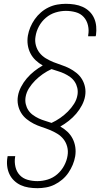

<svg xmlns="http://www.w3.org/2000/svg" viewBox="-20 -843 540 1006"><path d="M176 143Q153 143 130.5 139.5Q108 136 88.5 127Q69 118 53.5 103Q38 88 29 68.5Q20 49 17.5 26.5Q15 4 19 -19Q19 -20 19.5 -21.5Q20 -23 20 -25H60Q60 -24 59.5 -22.5Q59 -21 59 -20Q55 6 61 31.5Q67 57 83.5 74.5Q100 92 124.5 99Q149 106 176 106Q203 106 230.5 97.5Q258 89 280 70Q302 51 316 25Q330 -1 334 -28Q338 -52 332 -74.5Q326 -97 312.5 -114Q299 -131 280 -142.5Q261 -154 240 -162.5Q219 -171 197.5 -178Q176 -185 156.5 -195Q137 -205 119.5 -219Q102 -233 90.5 -252Q79 -271 74.5 -293.5Q70 -316 74 -340Q78 -364 90.5 -388Q103 -412 120.5 -432.5Q138 -453 159.5 -470Q181 -487 204 -500Q184 -511 167 -527Q150 -543 139.5 -563.5Q129 -584 125.5 -607.5Q122 -631 126 -656Q130 -679 139 -700.5Q148 -722 162 -742Q176 -762 194.5 -778Q213 -794 235 -804.5Q257 -815 280 -819Q303 -823 325 -823Q348 -823 370.5 -819.5Q393 -816 413 -807Q433 -798 448.5 -783Q464 -768 473 -748Q482 -728 484 -705Q486 -682 483 -660Q482 -658 482 -656Q482 -654 481 -653H442Q442 -654 442 -655.5Q442 -657 442 -658Q447 -684 441 -710Q435 -736 418.5 -754Q402 -772 377 -779Q352 -786 325 -786Q298 -786 270.5 -777.5Q243 -769 220.5 -750Q198 -731 184 -705Q170 -679 166 -651Q162 -628 168 -605.5Q174 -583 187.5 -566Q201 -549 220 -537.5Q239 -526 260 -517.5Q281 -509 302.5 -502Q324 -495 343.5 -485Q363 -475 380.5 -461Q398 -447 409.5 -428Q421 -409 425.5 -386.5Q430 -364 426 -340Q422 -316 409.5 -292Q397 -268 379.5 -247.5Q362 -227 340.5 -210Q319 -193 296 -180Q316 -169 333 -153Q350 -137 360.5 -116.5Q371 -96 374.5 -72.5Q378 -49 374 -24Q370 -1 361 20.5Q352 42 338.5 62Q325 82 306 98Q287 114 265.5 124.5Q244 135 221 139Q198 143 176 143ZM250 -199Q274 -210 295.5 -225Q317 -240 335.5 -258.5Q354 -277 368 -299Q382 -321 386 -346Q389 -365 385 -382.5Q381 -400 371.5 -414.5Q362 -429 347.5 -439.5Q333 -450 317 -457.5Q301 -465 284 -470Q267 -475 250 -481Q226 -470 204.5 -455Q183 -440 164.5 -421.5Q146 -403 132 -381Q118 -359 114 -334Q111 -315 115 -297.5Q119 -280 128.5 -265.5Q138 -251 152.5 -240.5Q167 -230 183 -222.5Q199 -215 216 -210Q233 -205 250 -199Z"/></svg>

Font: Iosevka Curly Slab XLtObl
Style: Regular
Weight: 200
Italic angle: -9°
Monospace: yes
Designer: Belleve Invis
Foundry: Belleve Invis
Version: Version 11.1.0; ttfautohint (v1.8.3)